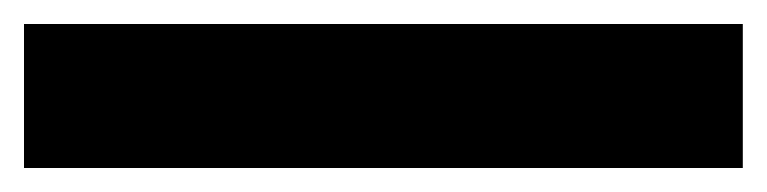

<svg xmlns="http://www.w3.org/2000/svg" viewBox="-20 64 639 160"><path d="M0 84H599V204H0Z"/></svg>

Font: MontserratBlack
Style: Regular
Weight: 900
Designer: Julieta Ulanovsky
Foundry: Julieta Ulanovsky
Version: Version 4.000